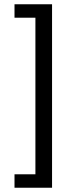

<svg xmlns="http://www.w3.org/2000/svg" viewBox="-20 -728 337 900"><path d="M48 89V152H224V-708H48V-645H146V89Z"/></svg>

Font: Falling Sky
Style: Condensed
Weight: 400
Designer: Paul D. Hunt
Foundry: Adobe Systems Incorporated
Version: Version 1.02